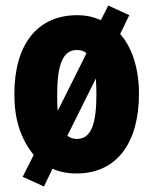

<svg xmlns="http://www.w3.org/2000/svg" viewBox="-20 -618 556 695"><path d="M483 -278C483 -369 459 -445 415 -495L448 -563L372 -598L345 -545C319 -557 291 -563 259 -563C116 -563 32 -458 32 -278C32 -189 52 -120 102 -57L62 22L139 57L170 -7C196 4 225 10 257 10C401 10 483 -99 483 -278ZM187 -276C187 -385 208 -437 258 -437C272 -437 284 -434 293 -425L189 -217C187 -234 187 -254 187 -276ZM329 -278C329 -171 311 -115 258 -115C245 -115 233 -119 224 -127L327 -334C328 -317 329 -298 329 -278Z"/></svg>

Font: Noto Sans Gujarati ExtraCondensed Black
Style: Regular
Weight: 900
Width: 2
Designer: Jelle Bosma - Monotype Design Team, Universal Thirst
Foundry: Monotype Imaging Inc.
Version: Version 2.106